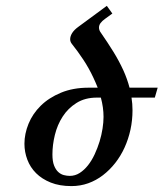

<svg xmlns="http://www.w3.org/2000/svg" viewBox="-20 -629 574 660"><path d="M227.1 -478Q221.2 -485.4 221.2 -494.1Q221.2 -504.4 228 -515.4Q234.9 -526.4 249 -536.6L347.2 -608.9L366.2 -582.5L340.8 -564Q331.1 -557.1 325.7 -549.8Q320.3 -542.5 320.3 -534.2Q320.3 -524.9 326.7 -516.6Q350.1 -482.9 369.9 -450.9Q389.6 -418.9 404.3 -386.7Q417.5 -357.4 425.3 -327.6H522L512.2 -293.5H432.1Q435.5 -272 435.5 -250Q435.5 -215.8 428.5 -183.3Q421.4 -150.9 408.2 -121.8Q395 -92.8 376 -68.6Q356.9 -44.4 333.7 -26.6Q310.5 -8.8 283.2 1Q255.9 10.7 225.6 10.7Q184.6 10.7 154.3 -1.5Q124 -13.7 104 -33.7Q84 -53.7 74 -80.1Q64 -106.4 64 -134.8Q64 -168.9 78.1 -203.6Q92.3 -238.3 120.1 -265.6Q147.9 -293 189.5 -310.3Q231 -327.6 285.2 -327.6H315.9Q309.1 -344.7 301.3 -361.3Q286.1 -394 266.6 -423.6Q247.1 -453.1 227.1 -478ZM242.7 -274.9Q213.9 -256.8 195.6 -228.5Q177.2 -200.2 168.7 -165.5Q160.2 -130.9 160.2 -98.1Q160.2 -74.7 165.8 -60.3Q171.4 -45.9 180.2 -37.8Q189 -29.8 199.5 -27.1Q210 -24.4 219.7 -24.4Q238.3 -24.4 253.9 -34.4Q269.5 -44.4 282.5 -60.8Q295.4 -77.1 305.4 -98.6Q315.4 -120.1 322.3 -142.6Q329.1 -165 332.5 -187Q335.9 -209 335.9 -227.1Q335.9 -259.8 326.7 -293.5H313Q272 -293.5 242.7 -274.9Z"/></svg>

Font: Arian Grqi
Style: Regular
Weight: 400
Designer: Ruben Hakobyan (Tarumian)
Foundry: Ruben Hakobyan (Tarumian)
Version: Version 1.003